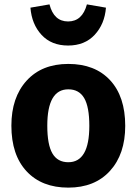

<svg xmlns="http://www.w3.org/2000/svg" viewBox="-20 -840 624 877"><path d="M119 -805 206 -820Q226 -742 291 -742Q356 -742 377 -820L464 -805Q458 -730 412.5 -681Q367 -632 291 -632Q215 -632 170 -680.5Q125 -729 119 -805ZM292 -548Q414 -548 483 -473.5Q552 -399 552 -265Q552 -136 482.5 -59.5Q413 17 292 17Q171 17 101.5 -57.5Q32 -132 32 -266Q32 -395 101.5 -471.5Q171 -548 292 -548ZM292 -432Q196 -432 196 -266Q196 -179 219.5 -139Q243 -99 292 -99Q388 -99 388 -265Q388 -352 364.5 -392Q341 -432 292 -432Z"/></svg>

Font: FiraGO
Style: Bold
Weight: 700
Designer: bBox Type
Foundry: bBox Type GmbH
Version: Version 1.001;PS 001.001;hotconv 1.0.88;makeotf.lib2.5.64775